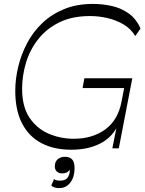

<svg xmlns="http://www.w3.org/2000/svg" viewBox="-20 -758 742 981"><path d="M344 7Q256 7 192 -26.5Q128 -60 93 -127Q58 -194 58 -294Q58 -354 73 -416.5Q88 -479 118 -536.5Q148 -594 195.5 -639.5Q243 -685 307.5 -711.5Q372 -738 455 -738Q506 -738 553 -727Q600 -716 638 -689Q676 -662 698 -612L671 -574Q648 -612 610 -634Q572 -656 528 -666Q484 -676 440 -676Q348 -676 282.5 -643.5Q217 -611 175 -557.5Q133 -504 113 -438Q93 -372 93 -304Q93 -213 130.5 -157Q168 -101 228.5 -75Q289 -49 357 -49Q452 -49 517.5 -96.5Q583 -144 601 -239L619 -333L641 -308H402L411 -358H656L587 0H554L584 -151L585 -124Q557 -59 494.5 -26Q432 7 344 7ZM283 203Q270 203 259.5 200Q249 197 242 190L256 157Q261 161 268.5 163Q276 165 288 165Q317 165 328.5 145Q340 125 335 100L340 104Q332 117 322 122.5Q312 128 298 128Q280 128 270 118Q260 108 260 92Q260 69 274.5 56Q289 43 312 43Q334 43 347.5 55.5Q361 68 361 102Q361 146 339.5 174.5Q318 203 283 203Z"/></svg>

Font: Savate ExtraLight
Style: Italic
Weight: 200
Italic angle: -11°
Designer: Max Esnée
Foundry: Plomb Type
Version: Version 2.000